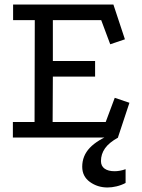

<svg xmlns="http://www.w3.org/2000/svg" viewBox="-20 -609 627 850"><path d="M38 -589H482L533 -435L468 -413L428 -520H214V-339H401V-270H214L213 -69H448L488 -176L553 -154L502 0H37V-69H133L134 -520H38ZM482 -18 503 0Q463 22 445 47.5Q427 73 427 104Q427 126 443 137.5Q459 149 487 149Q511 149 536 140V201Q517 211 496 216Q475 221 456 221Q412 221 378 196.5Q344 172 344 129Q344 81 377.5 45.5Q411 10 482 -18Z"/></svg>

Font: Podkova VF Beta
Style: Regular
Weight: 400
Designer: Ilya Yudin
Foundry: Cyreal (www.cyreal.org)
Version: Version 2.100